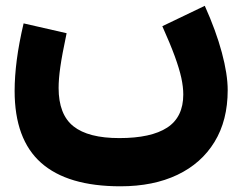

<svg xmlns="http://www.w3.org/2000/svg" viewBox="-20 -425 839 667"><path d="M543.9 -334 691.4 -404.8Q730.5 -317.9 750.7 -242.4Q771 -167 771 -111.8Q771 -6.8 725.3 67.9Q679.7 142.6 596.2 182.4Q512.7 222.2 398.4 222.2Q214.8 222.2 122.8 140.6Q30.8 59.1 30.8 -109.4Q30.8 -158.7 38.3 -217Q45.9 -275.4 62 -343.8L211.4 -309.6Q195.3 -233.4 189.5 -191.9Q183.6 -150.4 183.6 -119.6Q183.6 -27.3 235.1 13.7Q286.6 54.7 394.5 54.7Q504.9 54.7 560.8 18.3Q616.7 -18.1 616.7 -96.7Q616.7 -123 609.9 -154.5Q603 -186 587.2 -229.5Q571.3 -272.9 543.9 -334Z"/></svg>

Font: Estedad-FD ExtraBold
Style: Regular
Weight: 800
Designer: Amin Abedi
Version: Version 7.3